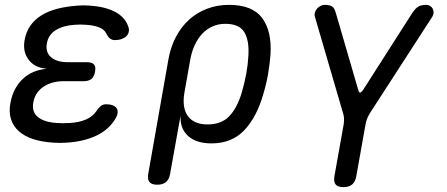

<svg xmlns="http://www.w3.org/2000/svg" viewBox="-20 -580 1840 790"><path d="M507 -473Q512 -461 510 -450Q508 -439 500.5 -431.5Q493 -424 480.5 -419.5Q468 -415 452 -415Q447 -415 442.5 -416.5Q438 -418 433.5 -421Q429 -424 425 -429.5Q421 -435 417 -443Q409 -459 387.5 -467.5Q366 -476 334 -478Q322 -479 310.5 -479Q299 -479 287 -478Q240 -475 209.5 -456Q179 -437 173 -402Q166 -366 189.5 -345Q213 -324 261 -324H339Q359 -324 367 -314.5Q375 -305 371 -285Q368 -265 356.5 -255.5Q345 -246 325 -246H244Q192 -246 158 -222.5Q124 -199 117 -158Q110 -119 136.5 -98Q163 -77 214 -74Q227 -73 240.5 -73Q254 -73 267 -74Q305 -76 333 -88Q361 -100 376 -122Q381 -130 386 -135.5Q391 -141 395.5 -144.5Q400 -148 405.5 -149.5Q411 -151 417 -151Q433 -151 444 -146.5Q455 -142 460 -134.5Q465 -127 464 -116Q463 -105 455 -92Q429 -47 376.5 -22Q324 3 253 7Q240 8 226.5 8Q213 8 200 7Q153 4 117 -7.5Q81 -19 57.5 -40Q34 -61 25 -90.5Q16 -120 23 -157Q34 -217 73 -254.5Q112 -292 173 -297Q123 -301 98 -334Q73 -367 81 -414Q87 -449 105 -474.5Q123 -500 151.5 -517.5Q180 -535 218 -544.5Q256 -554 301 -557Q313 -558 324.5 -558Q336 -558 348 -557Q411 -553 452 -532Q493 -511 507 -473Z M627 180Q604 180 595 169Q586 158 590 135L673 -336Q682 -387 704 -428.5Q726 -470 758 -499Q790 -528 832 -544Q874 -560 922 -560Q1019 -560 1059 -505.5Q1099 -451 1093 -356Q1090 -316 1083 -275.5Q1076 -235 1064 -195Q1037 -99 985.5 -44.5Q934 10 850 10Q788 10 754 -20.5Q720 -51 723 -105L680 135Q676 158 663 169Q650 180 627 180ZM834 -68Q891 -68 923.5 -102Q956 -136 975 -200Q986 -238 993 -275.5Q1000 -313 1002 -350Q1006 -414 985 -448Q964 -482 907 -482Q879 -482 855 -471.5Q831 -461 812.5 -441.5Q794 -422 781 -394Q768 -366 762 -330L739 -200Q728 -137 753 -102.5Q778 -68 834 -68Z M1393 190Q1370 190 1361 179Q1352 168 1356 145L1394 -68Q1396 -81 1395.5 -93Q1395 -105 1391 -116L1276 -510Q1273 -520 1276 -529Q1279 -538 1285 -545Q1291 -552 1299.5 -556Q1308 -560 1316 -560Q1335 -560 1345.5 -554Q1356 -548 1362 -526L1454 -210Q1457 -199 1461.5 -199Q1466 -199 1474 -210L1676 -526Q1691 -548 1703 -554Q1715 -560 1734 -560Q1742 -560 1749 -556Q1756 -552 1760 -545Q1764 -538 1764 -529Q1764 -520 1758 -510L1503 -116Q1496 -105 1491 -93Q1486 -81 1484 -68L1446 145Q1442 168 1429 179Q1416 190 1393 190Z"/></svg>

Font: Maple Mono NL
Style: Italic
Weight: 400
Italic angle: -10°
Monospace: yes
Designer: subframe7536
Version: Version 7.000